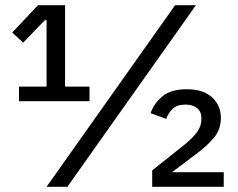

<svg xmlns="http://www.w3.org/2000/svg" viewBox="-20 -718 913 738"><path d="M53 -329V-385H159V-641H153L69 -554L27 -593L126 -698H230V-385H324V-329ZM159 0 653 -698H733L239 0ZM840 0H565V-63L693 -165Q723 -190 738.5 -212Q754 -234 754 -259V-265Q754 -289 737.5 -302.5Q721 -316 693 -316Q661 -316 644 -300Q627 -284 619 -261L559 -283Q571 -320 604 -347.5Q637 -375 698 -375Q761 -375 795 -344Q829 -313 829 -265Q829 -220 801.5 -187.5Q774 -155 730 -123L641 -56H840Z"/></svg>

Font: IBM Plex Sans Thai Looped Text
Style: Regular
Weight: 450
Designer: Mike Abbink, Paul van der Laan, Pieter van Rosmalen, Ben Mitchell, Mark Frömberg
Foundry: Bold Monday
Version: Version 1.1